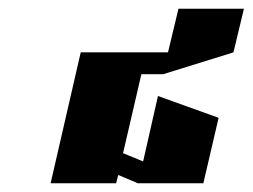

<svg xmlns="http://www.w3.org/2000/svg" viewBox="-20 -620 579 440"><path d="M389 -600H539L515 -500L354 -450H304L262 -269L308 -250L342 -400L481 -350L446 -200H296L251 -219L246 -200H96L165 -500H365Z"/></svg>

Font: SOV_Meka
Style: Italic
Weight: 400
Italic angle: -13°
Version: Version 1.00